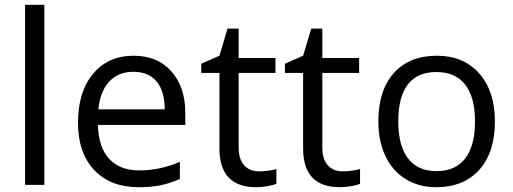

<svg xmlns="http://www.w3.org/2000/svg" viewBox="-20 -780 2164 810"><path d="M167 0H85.9V-759.8H167Z M564.9 9.8Q446.3 9.8 377.7 -62.5Q309.1 -134.8 309.1 -263.2Q309.1 -392.6 372.8 -468.8Q436.5 -544.9 543.9 -544.9Q644.5 -544.9 703.1 -478.8Q761.7 -412.6 761.7 -304.2V-252.9H393.1Q395.5 -158.7 440.7 -109.9Q485.8 -61 567.9 -61Q654.3 -61 738.8 -97.2V-24.9Q695.8 -6.3 657.5 1.7Q619.1 9.8 564.9 9.8ZM543 -477.1Q478.5 -477.1 440.2 -435.1Q401.9 -393.1 395 -318.8H674.8Q674.8 -395.5 640.6 -436.3Q606.4 -477.1 543 -477.1Z M1072.8 -57.1Q1094.2 -57.1 1114.3 -60.3Q1134.3 -63.5 1146 -66.9V-4.9Q1132.8 1.5 1107.2 5.6Q1081.5 9.8 1061 9.8Q905.8 9.8 905.8 -153.8V-472.2H829.1V-511.2L905.8 -544.9L939.9 -659.2H986.8V-535.2H1142.1V-472.2H986.8V-157.2Q986.8 -108.9 1009.8 -83Q1032.7 -57.1 1072.8 -57.1Z M1425.8 -57.1Q1447.3 -57.1 1467.3 -60.3Q1487.3 -63.5 1499 -66.9V-4.9Q1485.8 1.5 1460.2 5.6Q1434.6 9.8 1414.1 9.8Q1258.8 9.8 1258.8 -153.8V-472.2H1182.1V-511.2L1258.8 -544.9L1293 -659.2H1339.8V-535.2H1495.1V-472.2H1339.8V-157.2Q1339.8 -108.9 1362.8 -83Q1385.7 -57.1 1425.8 -57.1Z M2067.9 -268.1Q2067.9 -137.2 2002 -63.7Q1936 9.8 1819.8 9.8Q1748 9.8 1692.4 -23.9Q1636.7 -57.6 1606.4 -120.6Q1576.2 -183.6 1576.2 -268.1Q1576.2 -398.9 1641.6 -471.9Q1707 -544.9 1823.2 -544.9Q1935.5 -544.9 2001.7 -470.2Q2067.9 -395.5 2067.9 -268.1ZM1660.2 -268.1Q1660.2 -165.5 1701.2 -111.8Q1742.2 -58.1 1821.8 -58.1Q1901.4 -58.1 1942.6 -111.6Q1983.9 -165 1983.9 -268.1Q1983.9 -370.1 1942.6 -423.1Q1901.4 -476.1 1820.8 -476.1Q1741.2 -476.1 1700.7 -423.8Q1660.2 -371.6 1660.2 -268.1Z"/></svg>

Font: f01206874
Style: Regular
Weight: 400
Foundry: Ascender Corporation
Version: Version 1.10